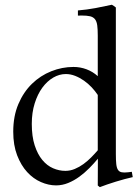

<svg xmlns="http://www.w3.org/2000/svg" viewBox="-20 -754 580 793"><path d="M301.8 -689.5V-710.9Q338.9 -713.9 375 -720.7Q411.1 -727.5 441.9 -734.4Q444.3 -733.4 450.4 -729.2Q456.5 -725.1 458.5 -723.1V-117.7Q458.5 -92.3 460.2 -76.4Q461.9 -60.5 467.3 -52.5Q472.7 -44.4 482.7 -42.5Q492.7 -40.5 509.3 -42.5L524.4 -44.4L528.3 -22.5Q512.7 -19 494.6 -14.2Q476.6 -9.3 458.3 -3.7Q439.9 2 422.9 7.8Q405.8 13.7 392.1 19Q392.1 18.6 389.2 16.4Q386.2 14.2 383.8 12.2L384.3 -98.6Q368.7 -79.6 349.4 -60.1Q330.1 -40.5 308.1 -24.4Q286.1 -8.3 261.7 1.7Q237.3 11.7 211.4 11.7Q180.7 11.7 149.2 -2Q117.7 -15.6 92.3 -43.2Q66.9 -70.8 50.8 -112.5Q34.7 -154.3 34.7 -210Q34.7 -274.4 55.9 -324.2Q77.1 -374 112.1 -408Q147 -441.9 191.7 -459.7Q236.3 -477.5 283.7 -477.5Q311.5 -477.5 337.4 -467.8Q363.3 -458 383.8 -439.5V-606.9Q383.8 -633.3 381.6 -649.4Q379.4 -665.5 372.3 -674.6Q365.2 -683.6 352.1 -686.8Q338.9 -689.9 316.9 -689.9ZM383.8 -361.8Q373.5 -377.4 358.9 -393.1Q344.2 -408.7 326.9 -420.9Q309.6 -433.1 290.3 -440.7Q271 -448.2 252 -448.2Q225.1 -448.2 200 -433.6Q174.8 -418.9 155 -392.1Q135.3 -365.2 123.3 -327.1Q111.3 -289.1 111.3 -242.2Q111.3 -190.4 123.3 -153.6Q135.3 -116.7 154.8 -93.3Q174.3 -69.8 199.2 -59.1Q224.1 -48.3 250 -48.3Q270 -48.3 288.8 -56.2Q307.6 -64 324.7 -76.4Q341.8 -88.9 356.7 -104Q371.6 -119.1 383.8 -133.3Z"/></svg>

Font: Varendra
Style: Regular
Weight: 400
Designer: Jacob Thomas
Foundry: Bangla Type Foundry
Version: Version 1.008